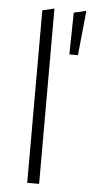

<svg xmlns="http://www.w3.org/2000/svg" viewBox="-53 -771 384 804"><g transform="rotate(5 138.5 -369.5)"><path d="M93 0V-725L143 -737V0ZM222 -551 225 -727 277 -739 258 -551Z"/></g></svg>

Font: Red Hat Text VF
Style: Regular
Weight: 300
Designer: Pentagram, MCKL
Foundry: Pentagram, MCKL
Version: Version 1.023